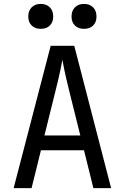

<svg xmlns="http://www.w3.org/2000/svg" viewBox="-20 -965 640 985"><path d="M50 0 240 -730H361L550 0H459L411 -194H190L142 0ZM208 -270H392L336 -495Q320 -559 311 -602Q302 -645 300 -658Q298 -645 289 -602Q280 -559 264 -496ZM411 -817Q382 -817 364.5 -834Q347 -851 347 -880Q347 -910 364.5 -927.5Q382 -945 411 -945Q440 -945 457.5 -927.5Q475 -910 475 -880Q475 -851 457.5 -834Q440 -817 411 -817ZM189 -817Q160 -817 142.5 -834Q125 -851 125 -880Q125 -910 142.5 -927.5Q160 -945 189 -945Q218 -945 235.5 -927.5Q253 -910 253 -880Q253 -851 235.5 -834Q218 -817 189 -817Z"/></svg>

Font: JetBrains Mono NL
Style: Regular
Weight: 400
Monospace: yes
Designer: Philipp Nurullin, Konstantin Bulenkov
Foundry: JetBrains
Version: Version 2.305; ttfautohint (v1.8.4.7-5d5b)